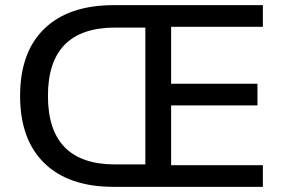

<svg xmlns="http://www.w3.org/2000/svg" viewBox="-20 -725 1091 745"><path d="M421 0Q247 0 152.5 -91.5Q58 -183 58 -353Q58 -523 152.5 -614Q247 -705 421 -705H1000V-621H644V-400H979V-316H644V-84H1000V0ZM427 -87H544V-618H427Q166 -618 166 -353Q166 -87 427 -87Z"/></svg>

Font: Nunito Sans SemiBold
Style: Regular
Weight: 600
Designer: Vernon Adams
Foundry: Vernon Adams
Version: Version 3.101; ttfautohint (v1.8.4.7-5d5b);gftools[0.9.27]